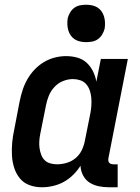

<svg xmlns="http://www.w3.org/2000/svg" viewBox="-20 -779 590 811"><path d="M157 12Q129 12 104.5 3Q80 -6 64 -25.5Q48 -45 40 -70Q32 -95 30.5 -122Q29 -149 31.5 -176.5Q34 -204 40 -231L63 -351Q68 -375 75.5 -398.5Q83 -422 95.5 -444Q108 -466 126 -485Q144 -504 166 -517Q188 -530 212 -536Q236 -542 259 -542Q284 -542 307 -535.5Q330 -529 346.5 -513.5Q363 -498 373 -477.5Q383 -457 387 -434L406 -530H520L438 -111Q437 -106 437.5 -101Q438 -96 441 -92Q444 -88 449 -86.5Q454 -85 459 -85H477V12H440Q417 12 396 7.5Q375 3 358 -8Q341 -19 331 -38Q321 -57 320 -79Q307 -58 288.5 -40Q270 -22 249 -10.5Q228 1 204 6.5Q180 12 157 12ZM221 -85Q241 -85 261.5 -91Q282 -97 298.5 -110.5Q315 -124 324.5 -143Q334 -162 338 -182L362 -302Q365 -318 366 -334.5Q367 -351 365.5 -367Q364 -383 359 -397.5Q354 -412 344 -423.5Q334 -435 319 -440Q304 -445 288 -445Q267 -445 246 -436.5Q225 -428 209.5 -411Q194 -394 186 -374Q178 -354 174 -333L150 -213Q147 -198 146 -183Q145 -168 147 -153.5Q149 -139 154 -125.5Q159 -112 168.5 -102.5Q178 -93 192 -89Q206 -85 221 -85ZM344 -601Q332 -601 319.5 -603.5Q307 -606 296.5 -612.5Q286 -619 279 -629Q272 -639 268.5 -651Q265 -663 264.5 -676Q264 -689 266 -702Q269 -714 276 -726Q283 -738 294 -746Q305 -754 318 -756.5Q331 -759 344 -759Q356 -759 368.5 -756.5Q381 -754 391.5 -747.5Q402 -741 409 -731Q416 -721 419.5 -709Q423 -697 423.5 -684Q424 -671 422 -658Q419 -646 412 -634Q405 -622 394 -614Q383 -606 370 -603.5Q357 -601 344 -601Z"/></svg>

Font: Lode Term
Style: Bold Italic
Weight: 700
Italic angle: -11°
Monospace: yes
Designer: Belleve Invis
Foundry: Belleve Invis
Version: Version 29.2.0